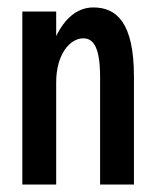

<svg xmlns="http://www.w3.org/2000/svg" viewBox="-20 -496 415 516"><path d="M40 0H131V-275C131 -350 168 -393 204 -393C233 -393 249 -365 249 -288V0H340V-290C340 -434 294 -476 231 -476C187 -476 154 -446 131 -399V-465H40Z"/></svg>

Font: Inconsolata Condensed
Style: Bold
Weight: 700
Width: 3
Monospace: yes
Designer: Raph Levien, Cyreal, Brenton Simpson
Foundry: Raph Levien, Cyreal, Google
Version: Version 3.100